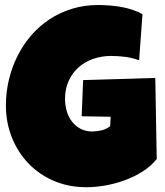

<svg xmlns="http://www.w3.org/2000/svg" viewBox="-20 -743 666 777"><path d="M614.3 -99.6Q591.3 -70.8 557.6 -49.3Q523.9 -27.8 485.4 -13.7Q446.8 0.5 406.2 7.6Q365.7 14.6 329.1 14.6Q258.3 14.6 198.7 -10.7Q139.2 -36.1 95.9 -80.8Q52.7 -125.5 28.3 -186Q3.9 -246.6 3.9 -316.4Q3.9 -369.6 16.1 -420.7Q28.3 -471.7 51 -516.8Q73.7 -562 106.4 -599.9Q139.2 -637.7 180.7 -665Q222.2 -692.4 271.5 -707.5Q320.8 -722.7 377 -722.7Q397.9 -722.7 421.9 -720.9Q445.8 -719.2 469.5 -715.1Q493.2 -710.9 515.6 -703.6Q538.1 -696.3 556.6 -685.5L543 -499Q515.6 -509.3 486.6 -512.9Q457.5 -516.6 429.7 -516.6Q390.6 -516.6 356.7 -504.6Q322.8 -492.7 297.6 -470.2Q272.5 -447.8 257.8 -415.5Q243.2 -383.3 243.2 -342.8Q243.2 -317.4 250 -293.7Q256.8 -270 270.8 -251.7Q284.7 -233.4 305.4 -222.2Q326.2 -210.9 353.5 -210.9Q372.1 -210.9 391.8 -215.8Q411.6 -220.7 425.8 -232.4L427.7 -270.5L310.5 -272.5L316.4 -418.9Q389.2 -421.4 461.9 -423.1Q534.7 -424.8 608.4 -427.7Z"/></svg>

Font: Luckiest Guy RUS-BEL-UKR
Style: Regular
Weight: 400
Designer: Astigmatic (AOETI)
Foundry: Astigmatic (AOETI)
Version: Version 1.00 March 11, 2019, initial release